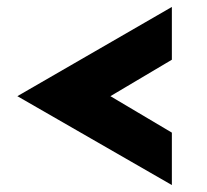

<svg xmlns="http://www.w3.org/2000/svg" viewBox="-20 -519 595 553"><path d="M298 -242 475 -137V14L30 -242L475 -499V-347Z"/></svg>

Font: Josefin Sans
Style: Bold
Weight: 700
Designer: Santiago Orozco
Foundry: Typemade
Version: Version 2.000